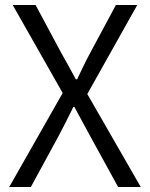

<svg xmlns="http://www.w3.org/2000/svg" viewBox="-20 -752 603 772"><path d="M17 0H104L215 -204C234 -240 253 -277 275 -322H279C303 -277 324 -240 343 -204L455 0H546L331 -374L532 -732H446L342 -538C324 -505 310 -475 290 -433H285C262 -475 246 -505 227 -538L123 -732H31L232 -378Z"/></svg>

Font: Genne Gothic Normal
Style: Regular
Weight: 350
Designer: Ryoko NISHIZUKA (kana & ideographs); Paul D. Hunt (Latin, Greek & Cyrillic); Wenlong ZHANG (bopomofo); Sandoll Communica
Foundry: Adobe Systems Incorporated
Version: Version 1.004;PS 1.004;hotconv 16.6.51;makeotf.lib2.5.65220